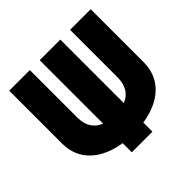

<svg xmlns="http://www.w3.org/2000/svg" viewBox="-220 -1044 1362 1362"><g transform="rotate(-45 461.0 -363.0)"><path d="M869.7 -825H662.8V-348C662.8 -258.8 621.5 -210.6 565 -187.6V-825H358.2V-188.1C301.2 -211.3 259.2 -259.5 259.2 -348V-825H52.3V-293C52.3 -121 179.8 -20.1 358.2 7.3V99H565V7.6C743.7 -19.4 869.7 -120.4 869.7 -293Z"/></g></svg>

Font: Hussar
Style: BdWide
Weight: 700
Foundry: Cannot Into Space Fonts
Version: Version 2.00